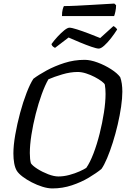

<svg xmlns="http://www.w3.org/2000/svg" viewBox="-20 -1055 714 1075"><path d="M273 0Q248 0 217.5 -9.5Q187 -19 158 -34Q129 -49 106.5 -66Q84 -83 74 -99Q64 -116 59.5 -141Q55 -166 55 -196Q55 -241 65.5 -301Q76 -361 92.5 -422.5Q109 -484 129 -535.5Q149 -587 167 -614Q196 -636 241 -660.5Q286 -685 340.5 -702.5Q395 -720 454 -720Q486 -720 526.5 -705Q567 -690 602 -667.5Q637 -645 653 -623Q659 -607 662 -586Q665 -565 665 -542Q665 -505 658 -457Q651 -409 639 -357.5Q627 -306 611.5 -257Q596 -208 579.5 -169Q563 -130 548 -109Q520 -86 477.5 -60.5Q435 -35 382.5 -17.5Q330 0 273 0ZM307 -67Q337 -67 368.5 -75.5Q400 -84 425.5 -95.5Q451 -107 463 -115Q484 -145 503.5 -196Q523 -247 538 -307Q553 -367 562 -425.5Q571 -484 571 -529Q571 -543 570 -556.5Q569 -570 567 -581Q565 -588 549 -600Q533 -612 510 -624Q487 -636 462 -644Q437 -652 415 -652Q374 -652 328.5 -638.5Q283 -625 251 -611Q232 -578 213.5 -527Q195 -476 180 -417Q165 -358 156 -300.5Q147 -243 147 -198Q147 -180 148.5 -166Q150 -152 153 -141Q162 -127 189.5 -109.5Q217 -92 249.5 -79.5Q282 -67 307 -67ZM533 -783Q521 -783 492 -793Q463 -803 428 -817.5Q393 -832 364 -845L288 -787Q284 -789 277.5 -793.5Q271 -798 268 -808Q283 -829 302.5 -850Q322 -871 340 -885.5Q358 -900 369 -900Q381 -900 411 -890.5Q441 -881 476.5 -867.5Q512 -854 541 -842L615 -909Q622 -906 628 -900Q634 -894 636 -890Q621 -866 601.5 -841Q582 -816 563.5 -799.5Q545 -783 533 -783ZM327 -965Q327 -988 331 -1002.5Q335 -1017 338 -1021Q368 -1021 408.5 -1023Q449 -1025 491 -1027.5Q533 -1030 568 -1032Q603 -1034 620 -1035L630 -1026Q630 -1008 626 -990Q622 -972 619 -965Z"/></svg>

Font: Texturina
Style: Italic
Weight: 400
Italic angle: -11°
Designer: Guillermo Torres Carreño
Foundry: Omnibus-Type
Version: Version 1.002; ttfautohint (v1.8.3)